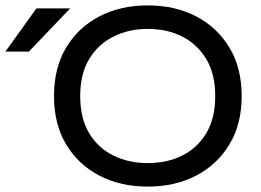

<svg xmlns="http://www.w3.org/2000/svg" viewBox="-20 -680 966 711"><path d="M527 11Q426 11 347.5 -30Q269 -71 224.5 -146Q180 -221 180 -324Q180 -428 224.5 -503Q269 -578 347.5 -619Q426 -660 527 -660Q629 -660 707 -619Q785 -578 830 -503Q875 -428 875 -324Q875 -221 830 -146Q785 -71 707 -30Q629 11 527 11ZM527 -76Q599 -76 655 -104Q711 -132 744 -187Q777 -242 777 -324Q777 -406 744 -461Q711 -516 655 -544.5Q599 -573 527 -573Q457 -573 400 -544.5Q343 -516 310 -461Q277 -406 277 -324Q277 -242 310 -187Q343 -132 400 -104Q457 -76 527 -76ZM0 -489 115 -649H240L87 -489Z"/></svg>

Font: Syne Med Modified
Style: Regular
Weight: 500
Designer: Lucas Descroix
Foundry: Bonjour Monde
Version: Version 2.200